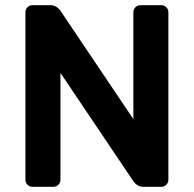

<svg xmlns="http://www.w3.org/2000/svg" viewBox="-20 -720 747 740"><path d="M493 -23 213 -439V-27Q213 -16 205 -8Q197 0 186 0H105Q94 0 86 -8Q78 -16 78 -27V-673Q78 -684 86 -692Q94 -700 105 -700H175Q198 -700 214 -677L494 -261V-673Q494 -684 502 -692Q510 -700 521 -700H602Q613 -700 621 -692Q629 -684 629 -673V-27Q629 -16 621 -8Q613 0 602 0H532Q509 0 493 -23Z"/></svg>

Font: Hezaedrus Medium
Style: Regular
Weight: 500
Designer: Hubert & Fischer
Foundry: Hubert & Fischer
Version: Version 1.10;September 3, 2019;FontCreator 11.5.0.2425 64-bi